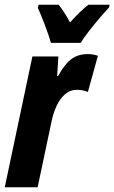

<svg xmlns="http://www.w3.org/2000/svg" viewBox="-29 -786 480 806"><path d="M-9 0 107 -549H216L211 -467H215Q241 -515 269.5 -537Q298 -559 340 -559Q349 -559 359 -557.5Q369 -556 382 -552L340 -400Q318 -409 294 -409Q265 -409 243.5 -390Q222 -371 208.5 -341.5Q195 -312 188 -279L129 0ZM185 -606Q176 -637 160 -679.5Q144 -722 130 -753L133 -766H217Q228 -753 240 -734.5Q252 -716 265 -692Q288 -717 307 -735.5Q326 -754 342 -766H431L429 -755Q413 -738 389 -710Q365 -682 343 -653.5Q321 -625 310 -606Z"/></svg>

Font: Noto Sans ExtraCondensed ExtraBold
Style: Italic
Weight: 800
Width: 2
Italic angle: -12°
Designer: Monotype Design Team
Foundry: Monotype Imaging Inc.
Version: Version 2.013; ttfautohint (v1.8.4.7-5d5b)